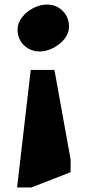

<svg xmlns="http://www.w3.org/2000/svg" viewBox="-20 -569 378 843"><path d="M283 -452Q283 -423 263 -398Q243 -373 213 -358Q183 -343 155 -343Q113 -343 85 -370.5Q57 -398 57 -439Q57 -468 77 -493.5Q97 -519 127 -534Q157 -549 185 -549Q228 -549 255.5 -521Q283 -493 283 -452ZM290 187 118 254H55L115 -262H219L290 131Z"/></svg>

Font: Inknut Antiqua
Style: Bold
Weight: 700
Designer: Claus Eggers Sørensen
Foundry: Claus Eggers Sørensen
Version: Version 1.003; ttfautohint (v1.8.2) -l 8 -r 50 -G 200 -x 14 